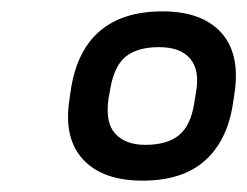

<svg xmlns="http://www.w3.org/2000/svg" viewBox="-20 -714 435 338"><path d="M231 -396Q161 -396 126.5 -433Q92 -470 102 -537L105 -558Q116 -626 156.5 -660Q197 -694 266 -694Q335 -694 369 -657Q403 -620 393 -551L390 -531Q380 -466 340.5 -431Q301 -396 231 -396ZM236 -459Q274 -459 295 -476Q316 -493 322 -533L325 -551Q332 -590 315 -610.5Q298 -631 260 -631Q222 -631 201.5 -614.5Q181 -598 174 -557L171 -540Q165 -498 183 -478.5Q201 -459 236 -459Z"/></svg>

Font: Sofia Sans Medium
Style: Italic
Weight: 500
Italic angle: -9°
Version: Version 4.101